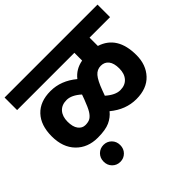

<svg xmlns="http://www.w3.org/2000/svg" viewBox="-189 -824 1196 1196"><g transform="rotate(-45 409.5 -225.5)"><path d="M461.9 -221.7 449.7 -188.5Q499.5 -144.5 542.5 -144.5Q585.4 -144.5 609.6 -171.6Q633.8 -198.7 633.8 -244.9Q633.8 -291 615.2 -314.7Q596.7 -338.4 563.5 -338.4Q530.3 -338.4 508.1 -312.5Q485.8 -286.6 461.9 -221.7ZM343.3 -263.2 354.5 -294.4Q305.7 -338.4 262.2 -338.4Q218.8 -338.4 194.8 -311.3Q170.9 -284.2 170.9 -238.3Q170.9 -192.4 189.2 -168.5Q207.5 -144.5 235.1 -144.5Q262.7 -144.5 278.8 -154.5Q294.9 -164.6 309.1 -187.3Q323.2 -210 343.3 -263.2ZM638.2 -438.5Q768.1 -397 768.1 -228.5Q768.1 -142.6 717.3 -88.4Q666.5 -34.2 573.7 -34.2Q481 -34.2 402.3 -99.6Q377.9 -68.8 340.1 -51.5Q302.2 -34.2 234.4 -34.2Q145.5 -34.2 91.1 -90.3Q36.6 -146.5 36.6 -243.4Q36.6 -340.3 87.4 -394.5Q138.2 -448.7 230.5 -448.7Q322.8 -448.7 401.9 -382.8Q439.9 -431.6 504.4 -443.4V-511.7H0V-622.1H818.8V-511.7H638.2ZM175 43.2Q196.3 22 227.1 22Q257.8 22 279.1 43.2Q300.3 64.5 300.3 96.7Q300.3 128.9 279.1 150.1Q257.8 171.4 227.1 171.4Q196.3 171.4 175 150.1Q153.8 128.9 153.8 96.7Q153.8 64.5 175 43.2Z"/></g></svg>

Font: NotoSans-Bold
Style: Bold
Weight: 700
Designer: Monotype Design team
Foundry: Monotype Imaging Inc.
Version: Version 1.04